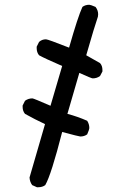

<svg xmlns="http://www.w3.org/2000/svg" viewBox="-20 -798 540 806"><path d="M141 -12H135L115 -21Q105 -35 104 -53L169 -277Q126 -297 85 -320Q75 -332 75 -349V-355L85 -375Q99 -385 116 -385Q121 -385 192 -354L241 -521Q167 -553 144 -566Q134 -578 134 -596V-602L144 -622Q156 -633 173 -633Q181 -633 270 -598Q307 -728 326 -769Q338 -778 355 -778Q360 -778 381 -769Q392 -755 392 -738L391 -728Q377 -688 342 -566L400 -533Q410 -522 410 -504V-498L400 -479Q387 -469 369 -469Q364 -469 313 -492L263 -320Q305 -309 346 -291Q355 -277 355 -260Q355 -255 346 -234Q334 -225 317 -225Q312 -225 241 -244Q195 -64 170 -21Q158 -12 141 -12Z"/></svg>

Font: Xiaolai SC
Style: Regular
Weight: 400
Designer: Nozomi Seto 瀬戸のぞみ
Version: Version 3.11;December 4, 2020;FontCreator 13.0.0.2613 64-bit